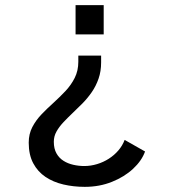

<svg xmlns="http://www.w3.org/2000/svg" viewBox="-20 -520 690 746"><path d="M372.9 -303.9V-277.6Q372.9 -242.8 362.9 -214.3Q353 -185.8 336.7 -162.2Q320.4 -138.6 300.8 -118.6Q281.1 -98.6 261.9 -80.6Q242.8 -62.4 226.2 -44.8Q209.6 -27.1 199.4 -8.8Q189.1 9.6 189.1 30.9Q189.1 57.7 199.4 75.9Q209.6 94.1 226.7 104.8Q243.7 115.6 264.9 120.3Q286 125.1 307.3 125.1Q332.7 125.1 357.2 117.6Q381.8 110.2 402.9 96.6Q424 83.1 440 64.4Q455.9 45.8 464.3 23.6L543.6 68.6Q530.9 104.3 497.2 135.7Q463.5 167.1 415 186.5Q366.6 206 309.4 206Q265.7 206 226.4 196.8Q187 187.6 156.8 167.4Q126.6 147.1 109.1 114.3Q91.6 81.5 91.6 34.3Q91.6 0.6 105.6 -26.2Q119.6 -53.1 141.7 -76.1Q163.8 -99.1 187.6 -120.4Q212.1 -142.7 234.2 -166.1Q256.3 -189.5 270.3 -217.4Q284.3 -245.3 284.3 -280.3V-303.9ZM382.9 -386.4H273.6V-500H382.9Z"/></svg>

Font: Trispace Thin
Style: Regular
Weight: 100
Designer: Tyler Finck
Foundry: Etcetera Type Company
Version: Version 1.210